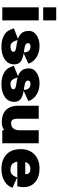

<svg xmlns="http://www.w3.org/2000/svg" viewBox="902 -1682 792 2635"><g transform="rotate(90 1297.5 -364.0)"><path d="M80 0V-500H259V0ZM80 -561V-740H259V-561Z M607 -511Q701 -511 766.5 -468.5Q832 -426 853 -358L711 -293Q749 -287 783.5 -274.5Q818 -262 840.5 -235.5Q863 -209 863 -161Q863 -106 831.5 -67.5Q800 -29 745 -8.5Q690 12 619 12Q527 12 460 -26.5Q393 -65 369 -159L511 -215Q468 -230 436 -263.5Q404 -297 404 -366Q404 -413 434 -445.5Q464 -478 510.5 -494.5Q557 -511 607 -511ZM571 -354Q571 -332 589 -321Q607 -310 636 -305Q665 -300 698 -295Q700 -338 678.5 -362.5Q657 -387 620 -387Q598 -387 584.5 -378.5Q571 -370 571 -354ZM691 -152Q691 -173 666.5 -181.5Q642 -190 605 -194.5Q568 -199 529 -210Q534 -191 543.5 -168Q553 -145 571 -128.5Q589 -112 619 -112Q647 -112 669 -122.5Q691 -133 691 -152Z M1121 -511Q1215 -511 1280.5 -468.5Q1346 -426 1367 -358L1225 -293Q1263 -287 1297.5 -274.5Q1332 -262 1354.5 -235.5Q1377 -209 1377 -161Q1377 -106 1345.5 -67.5Q1314 -29 1259 -8.5Q1204 12 1133 12Q1041 12 974 -26.5Q907 -65 883 -159L1025 -215Q982 -230 950 -263.5Q918 -297 918 -366Q918 -413 948 -445.5Q978 -478 1024.5 -494.5Q1071 -511 1121 -511ZM1085 -354Q1085 -332 1103 -321Q1121 -310 1150 -305Q1179 -300 1212 -295Q1214 -338 1192.5 -362.5Q1171 -387 1134 -387Q1112 -387 1098.5 -378.5Q1085 -370 1085 -354ZM1205 -152Q1205 -173 1180.5 -181.5Q1156 -190 1119 -194.5Q1082 -199 1043 -210Q1048 -191 1057.5 -168Q1067 -145 1085 -128.5Q1103 -112 1133 -112Q1161 -112 1183 -122.5Q1205 -133 1205 -152Z M1660 7Q1590 7 1545.5 -13Q1501 -33 1476 -65Q1451 -97 1441 -134.5Q1431 -172 1431 -208V-500H1609V-208Q1609 -163 1622.5 -142Q1636 -121 1671 -121Q1695 -121 1717.5 -131.5Q1740 -142 1754.5 -171.5Q1769 -201 1767 -259V-500H1946V0H1767V-27Q1746 -13 1722 -3Q1698 7 1660 7Z M2556 -140Q2540 -90 2501 -56Q2462 -22 2409.5 -5Q2357 12 2300 12Q2176 12 2101 -55.5Q2026 -123 2026 -255Q2026 -333 2059 -390.5Q2092 -448 2151 -479.5Q2210 -511 2289 -511Q2409 -511 2478.5 -451.5Q2548 -392 2548 -291Q2548 -271 2545 -250Q2542 -229 2537 -206H2198Q2205 -161 2231 -136.5Q2257 -112 2312 -112Q2353 -112 2378 -138Q2403 -164 2413 -205ZM2294 -386Q2270 -386 2243 -371Q2216 -356 2203 -315H2369Q2370 -317 2370 -320.5Q2370 -324 2370 -326Q2370 -357 2349 -371.5Q2328 -386 2294 -386Z"/></g></svg>

Font: Panamera Black
Style: Regular
Weight: 900
Designer: Bastien Sozeau
Foundry: NBR — Bastien Sozeau
Version: Version 3.002; ttfautohint (v1.8.4.7-5d5b);gftools[0.9.33]